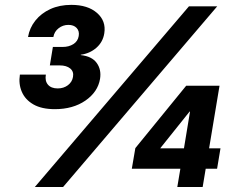

<svg xmlns="http://www.w3.org/2000/svg" viewBox="-20 -753 953 773"><path d="M200.7 -313.5Q147.9 -313.5 114.7 -332.5Q81.5 -351.6 67.9 -383.3Q54.2 -415 60.1 -452.6H164.6Q160.2 -427.2 173.1 -412.1Q186 -397 212.4 -397Q236.3 -397 253.4 -409.9Q270.5 -422.9 273.9 -443.4Q277.8 -464.8 262.7 -477.3Q247.6 -489.7 220.2 -489.7H180.7L192.9 -564H232.4Q257.3 -564 275.4 -575.4Q293.5 -586.9 296.9 -607.9Q300.3 -627.9 288.6 -640.4Q276.9 -652.8 255.4 -652.8Q233.4 -652.8 216.1 -639.4Q198.7 -626 194.8 -604H92.8Q99.1 -641.1 122.6 -670.4Q146 -699.7 182.9 -716.6Q219.7 -733.4 267.1 -733.4Q333.5 -733.4 370.6 -700.9Q407.7 -668.5 399.9 -619.1Q394.5 -584 368.2 -560.8Q341.8 -537.6 305.2 -532.7V-531.2Q350.1 -526.4 369.4 -499.5Q388.7 -472.7 382.8 -435.5Q374 -382.8 324 -348.1Q273.9 -313.5 200.7 -313.5ZM120.1 0 740.7 -727.5H854.5L233.9 0ZM510.7 -73.7 524.9 -156.7 729.5 -407.7H800.3L782.7 -303.7H743.2L626 -157.2L625.5 -155.8H867.7L854 -73.7ZM693.8 0 710.4 -99.1 717.3 -135.7 762.2 -407.7H863.8L795.9 0Z"/></svg>

Font: Inter 28pt ExtraBold
Style: Italic
Weight: 800
Italic angle: -9.3988°
Designer: Rasmus Andersson
Foundry: rsms
Version: Version 4.001;git-66647c0bb